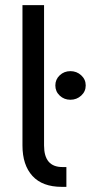

<svg xmlns="http://www.w3.org/2000/svg" viewBox="-20 -727 353 747"><path d="M222.7 -77.1H238.3V0H220.7Q145 0 106.2 -42.5Q67.4 -85 67.4 -161.1V-707H151.4V-161.1Q151.4 -77.1 222.7 -77.1ZM195.3 -394.5Q195.3 -418 212.4 -434.1Q229.5 -450.2 253.9 -450.2Q278.3 -450.2 295.9 -434.1Q313.5 -418 313.5 -394.5Q313.5 -371.1 295.9 -355Q278.3 -338.9 253.9 -338.9Q229.5 -338.9 212.4 -355Q195.3 -371.1 195.3 -394.5Z"/></svg>

Font: Pretendard GOV
Style: Regular
Weight: 400
Designer: Base glyphs from Inter by Rasmus Andersson; Hangeul glyphs from Noto Sans CJK(Source Han Sans) by Jang Soo-young and Kan
Foundry: Kil Hyung-jin
Version: Version 1.309